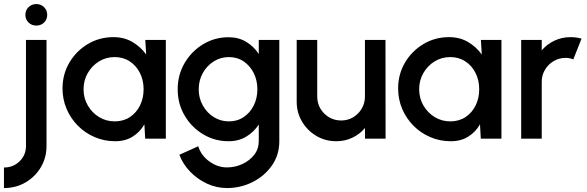

<svg xmlns="http://www.w3.org/2000/svg" viewBox="-60 -702 2974 972"><path d="M-40 250V146Q7 146 39.2 114.5Q71.5 83 71.5 37V-500H175.5V37Q175.5 96 147 144.2Q118.5 192.5 69.8 221.2Q21 250 -40 250ZM124 -572.5Q100.5 -572.5 84.5 -588Q68.5 -603.5 68.5 -627Q68.5 -650 84.5 -665.8Q100.5 -681.5 124 -681.5Q147 -681.5 163 -665.8Q179 -650 179 -627Q179 -603.5 163.2 -588Q147.5 -572.5 124 -572.5Z M675.5 -500H779.5V0H675L671 -72.5Q649 -34 611.8 -10.5Q574.5 13 523 13Q468 13 419.5 -7.8Q371 -28.5 334.5 -65.2Q298 -102 277.2 -150.5Q256.5 -199 256.5 -254.5Q256.5 -326 291.2 -385Q326 -444 384.5 -479Q443 -514 514.5 -514Q569 -514 610.8 -489.2Q652.5 -464.5 680 -426ZM520.5 -87.5Q564.5 -87.5 597.5 -109.2Q630.5 -131 648.8 -168Q667 -205 667 -250Q667 -295.5 648.5 -332.5Q630 -369.5 597 -391.2Q564 -413 520.5 -413Q476.5 -413 441 -391Q405.5 -369 384.2 -332Q363 -295 363 -250Q363 -204.5 384.8 -167.5Q406.5 -130.5 442.2 -109Q478 -87.5 520.5 -87.5Z M1250 -500H1354V13Q1354 82 1316.8 135.5Q1279.5 189 1219 219.5Q1158.5 250 1089 250Q1036.5 250 988.2 227.8Q940 205.5 903 167.5Q866 129.5 848 81.5L943.5 38.5Q958 85 999.8 115.2Q1041.5 145.5 1089 145.5Q1130 145.5 1166.8 128.5Q1203.5 111.5 1226.8 81.8Q1250 52 1250 13V-71.5Q1225.5 -34 1186.8 -10.5Q1148 13 1097.5 13Q1026.5 13 967.8 -22.5Q909 -58 874.2 -117.8Q839.5 -177.5 839.5 -250Q839.5 -322.5 874.2 -382.2Q909 -442 967.8 -477.8Q1026.5 -513.5 1097.5 -513.5Q1148 -513.5 1186.8 -490Q1225.5 -466.5 1250 -428.5ZM1099 -87.5Q1141.5 -87.5 1174.2 -109.8Q1207 -132 1225 -169Q1243 -206 1243 -250Q1243 -294.5 1224.8 -331.5Q1206.5 -368.5 1174 -390.8Q1141.5 -413 1099 -413Q1056.5 -413 1021.8 -391Q987 -369 966.5 -332Q946 -295 946 -250Q946 -205 966.8 -168Q987.5 -131 1022.2 -109.2Q1057 -87.5 1099 -87.5Z M1442 -187.5V-500H1546V-213Q1546 -179.5 1562.2 -152Q1578.5 -124.5 1606 -108.2Q1633.5 -92 1667 -92Q1700.5 -92 1727.8 -108.2Q1755 -124.5 1771.2 -152Q1787.5 -179.5 1787.5 -213V-500H1891.5L1892 0H1788L1787.5 -54Q1762 -23 1724 -5Q1686 13 1642.5 13Q1587 13 1541.5 -14Q1496 -41 1469 -86.5Q1442 -132 1442 -187.5Z M2374.5 -500H2478.5V0H2374L2370 -72.5Q2348 -34 2310.8 -10.5Q2273.5 13 2222 13Q2167 13 2118.5 -7.8Q2070 -28.5 2033.5 -65.2Q1997 -102 1976.2 -150.5Q1955.5 -199 1955.5 -254.5Q1955.5 -326 1990.2 -385Q2025 -444 2083.5 -479Q2142 -514 2213.5 -514Q2268 -514 2309.8 -489.2Q2351.5 -464.5 2379 -426ZM2219.5 -87.5Q2263.5 -87.5 2296.5 -109.2Q2329.5 -131 2347.8 -168Q2366 -205 2366 -250Q2366 -295.5 2347.5 -332.5Q2329 -369.5 2296 -391.2Q2263 -413 2219.5 -413Q2175.5 -413 2140 -391Q2104.5 -369 2083.2 -332Q2062 -295 2062 -250Q2062 -204.5 2083.8 -167.5Q2105.5 -130.5 2141.2 -109Q2177 -87.5 2219.5 -87.5Z M2578.5 0V-500H2682.5V-447Q2708.5 -478 2746.5 -496Q2784.5 -514 2828.5 -514Q2856.5 -514 2884 -506.5L2842.5 -401.5Q2823 -409 2803.5 -409Q2770.5 -409 2743 -392.8Q2715.5 -376.5 2699 -349Q2682.5 -321.5 2682.5 -288V0Z"/></svg>

Font: Urbanist SemiBold
Style: Regular
Weight: 600
Designer: Corey Hu
Foundry: Corey Hu
Version: Version 1.321; ttfautohint (v1.8.4.7-5d5b)